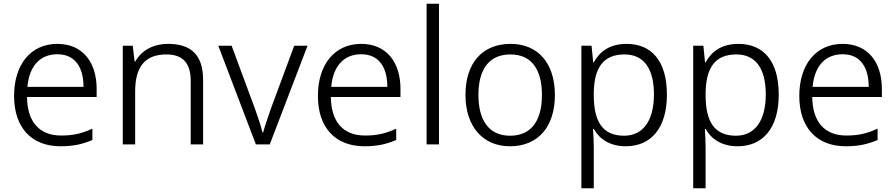

<svg xmlns="http://www.w3.org/2000/svg" viewBox="-20 -780 4837 1037"><path d="M290 -543C144 -543 56 -429 56 -262C56 -91 150 10 307 10C377 10 425 -1 479 -24V-85C421 -59 377 -48 310 -48C193 -48 127 -122 126 -256H502V-300C502 -443 427 -543 290 -543ZM290 -487C386 -487 431 -416 431 -311H128C138 -423 196 -487 290 -487Z M888 -543C805 -543 742 -505 711 -448H707L697 -533H643V0H710V-286C710 -417 761 -486 879 -486C966 -486 1010 -440 1010 -344V0H1077V-348C1077 -484 1011 -543 888 -543Z M1362 0H1437L1641 -533H1569L1443 -193C1428 -150 1410 -97 1401 -64H1398C1390 -97 1373 -149 1357 -193L1231 -533H1159Z M1931 -543C1785 -543 1697 -429 1697 -262C1697 -91 1791 10 1948 10C2018 10 2066 -1 2120 -24V-85C2062 -59 2018 -48 1951 -48C1834 -48 1768 -122 1767 -256H2143V-300C2143 -443 2068 -543 1931 -543ZM1931 -487C2027 -487 2072 -416 2072 -311H1769C1779 -423 1837 -487 1931 -487Z M2351 0V-760H2284V0Z M2977 -267C2977 -436 2888 -543 2738 -543C2586 -543 2494 -441 2494 -267C2494 -96 2589 10 2734 10C2888 10 2977 -97 2977 -267ZM2564 -267C2564 -404 2620 -486 2737 -486C2856 -486 2907 -398 2907 -267C2907 -134 2854 -47 2735 -47C2618 -47 2564 -134 2564 -267Z M3364 -543C3269 -543 3216 -497 3187 -443H3184L3175 -533H3120V237H3187V18C3187 -12 3185 -54 3183 -84H3187C3215 -33 3270 10 3360 10C3496 10 3582 -88 3582 -269C3582 -451 3499 -543 3364 -543ZM3353 -486C3460 -486 3512 -406 3512 -270C3512 -134 3457 -47 3351 -47C3235 -47 3187 -122 3187 -267V-279C3189 -414 3238 -486 3353 -486Z M3968 -543C3873 -543 3820 -497 3791 -443H3788L3779 -533H3724V237H3791V18C3791 -12 3789 -54 3787 -84H3791C3819 -33 3874 10 3964 10C4100 10 4186 -88 4186 -269C4186 -451 4103 -543 3968 -543ZM3957 -486C4064 -486 4116 -406 4116 -270C4116 -134 4061 -47 3955 -47C3839 -47 3791 -122 3791 -267V-279C3793 -414 3842 -486 3957 -486Z M4531 -543C4385 -543 4297 -429 4297 -262C4297 -91 4391 10 4548 10C4618 10 4666 -1 4720 -24V-85C4662 -59 4618 -48 4551 -48C4434 -48 4368 -122 4367 -256H4743V-300C4743 -443 4668 -543 4531 -543ZM4531 -487C4627 -487 4672 -416 4672 -311H4369C4379 -423 4437 -487 4531 -487Z"/></svg>

Font: Noto Sans Thaana Light
Style: Regular
Weight: 300
Designer: David Williams
Foundry: Google Inc.
Version: Version 3.001